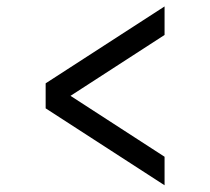

<svg xmlns="http://www.w3.org/2000/svg" viewBox="-20 -585 640 585"><path d="M119.1 -331.1 481.4 -565.4V-478.5L194.8 -293L481.4 -107.4V-20.5L119.1 -254.9Z"/></svg>

Font: Anka/Coder
Style: Regular
Weight: 400
Monospace: yes
Version: Version 001.100